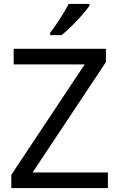

<svg xmlns="http://www.w3.org/2000/svg" viewBox="-20 -964 612 984"><path d="M438 -934V-944H332C309 -899 266 -833 237 -796V-784H295C342 -820 413 -897 438 -934ZM533 0V-80H147L523 -646V-714H50V-634H414L38 -68V0Z"/></svg>

Font: Noto Sans Runic
Style: Regular
Weight: 400
Designer: Monotype Design Team
Foundry: Monotype Imaging Inc.
Version: Version 2.002